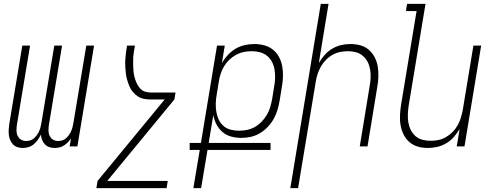

<svg xmlns="http://www.w3.org/2000/svg" viewBox="-20 -755 2540 990"><path d="M262 8Q247 8 234 3.5Q221 -1 211.5 -11Q202 -21 197 -34Q192 -47 191 -61Q184 -47 175 -34Q166 -21 154 -11Q142 -1 127 3.5Q112 8 97 8Q83 8 69.5 3.5Q56 -1 47 -10.5Q38 -20 32.5 -33Q27 -46 25.5 -60Q24 -74 25 -88.5Q26 -103 28 -117L95 -520H135L67 -110Q65 -96 65 -81.5Q65 -67 71 -54.5Q77 -42 88.5 -35Q100 -28 115 -28Q126 -28 137 -31.5Q148 -35 156.5 -43Q165 -51 171.5 -60.5Q178 -70 182.5 -80.5Q187 -91 189.5 -102Q192 -113 194 -124L260 -520H300L232 -110Q230 -96 230 -81.5Q230 -67 236 -54.5Q242 -42 253.5 -35Q265 -28 280 -28Q291 -28 302 -31.5Q313 -35 321.5 -43Q330 -51 336.5 -60.5Q343 -70 347.5 -80.5Q352 -91 354.5 -102Q357 -113 359 -124L425 -520H465L379 0H339L346 -42Q339 -31 330 -21.5Q321 -12 310 -5Q299 2 286.5 5Q274 8 262 8Z M839 215H477L483 178L829 -242H757Q739 -242 721.5 -245.5Q704 -249 690 -258.5Q676 -268 665 -281Q654 -294 647.5 -309.5Q641 -325 636 -342Q631 -359 629 -376Q627 -393 626 -411Q625 -429 626 -447Q627 -465 629.5 -483.5Q632 -502 635 -520H676Q673 -505 670.5 -490Q668 -475 667 -460Q666 -445 666.5 -430.5Q667 -416 667.5 -401Q668 -386 670.5 -372Q673 -358 677.5 -344.5Q682 -331 688.5 -319Q695 -307 704.5 -297Q714 -287 728 -282.5Q742 -278 757 -278H885L879 -242L533 178H845Z M977 215 1010 18H958V-18H1016L1099 -520H1139L1124 -429Q1136 -451 1154.5 -471Q1173 -491 1195 -504Q1217 -517 1242 -522.5Q1267 -528 1291 -528Q1318 -528 1343.5 -521Q1369 -514 1388.5 -498Q1408 -482 1419.5 -459.5Q1431 -437 1435.5 -411.5Q1440 -386 1439 -359Q1438 -332 1433 -305L1422 -237Q1418 -213 1411 -189Q1404 -165 1391.5 -142.5Q1379 -120 1360.5 -100.5Q1342 -81 1320 -68Q1298 -55 1273.5 -49.5Q1249 -44 1225 -44Q1197 -44 1171.5 -51Q1146 -58 1127 -74.5Q1108 -91 1096 -114Q1084 -137 1080 -162L1056 -18H1375V18H1050L1017 215ZM1212 -81Q1232 -81 1253 -85Q1274 -89 1293.5 -100Q1313 -111 1328.5 -127Q1344 -143 1355.5 -162Q1367 -181 1373 -201.5Q1379 -222 1383 -243L1394 -311Q1398 -332 1398.5 -354Q1399 -376 1395.5 -397Q1392 -418 1382.5 -436Q1373 -454 1357 -467Q1341 -480 1320.5 -485.5Q1300 -491 1278 -491Q1258 -491 1237.5 -487Q1217 -483 1197.5 -472.5Q1178 -462 1162 -446.5Q1146 -431 1135 -412.5Q1124 -394 1117.5 -373.5Q1111 -353 1108 -333L1097 -265Q1093 -243 1092.5 -221Q1092 -199 1095.5 -178Q1099 -157 1108 -138Q1117 -119 1132.5 -105.5Q1148 -92 1169 -86.5Q1190 -81 1212 -81Z M1477 215 1634 -735H1674L1624 -430Q1637 -452 1654 -471.5Q1671 -491 1693 -504Q1715 -517 1739 -522.5Q1763 -528 1787 -528Q1814 -528 1839 -521Q1864 -514 1882.5 -497.5Q1901 -481 1912.5 -458.5Q1924 -436 1928 -410.5Q1932 -385 1931 -358Q1930 -331 1925 -305L1875 0H1835L1886 -311Q1890 -332 1891 -353.5Q1892 -375 1888.5 -396Q1885 -417 1876 -435Q1867 -453 1851.5 -466.5Q1836 -480 1816 -485.5Q1796 -491 1774 -491Q1754 -491 1734 -487Q1714 -483 1695 -472.5Q1676 -462 1660.5 -446Q1645 -430 1634.5 -411.5Q1624 -393 1617.5 -373Q1611 -353 1608 -333L1517 215Z M2186 8Q2159 8 2134.5 1Q2110 -6 2091 -22.5Q2072 -39 2061 -61.5Q2050 -84 2045.5 -109.5Q2041 -135 2042.5 -162Q2044 -189 2048 -215L2128 -698H2073L2079 -735H2174L2087 -209Q2084 -188 2083 -166.5Q2082 -145 2085.5 -124Q2089 -103 2098 -85Q2107 -67 2122 -53.5Q2137 -40 2157.5 -34.5Q2178 -29 2200 -29Q2220 -29 2240 -33Q2260 -37 2278.5 -47.5Q2297 -58 2313 -74Q2329 -90 2339.5 -108.5Q2350 -127 2356 -147Q2362 -167 2366 -187L2421 -520H2461L2375 0H2335L2350 -90Q2337 -68 2320 -48.5Q2303 -29 2280.5 -16Q2258 -3 2234 2.5Q2210 8 2186 8Z"/></svg>

Font: Iosevka Term Curly XLt Obl
Style: Regular
Weight: 200
Italic angle: -9°
Designer: Belleve Invis
Foundry: Belleve Invis
Version: Version 32.3.0